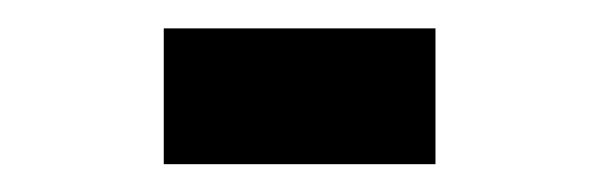

<svg xmlns="http://www.w3.org/2000/svg" viewBox="-20 -411 431 138"><path d="M97.7 -293V-390.6H293V-293Z"/></svg>

Font: Trigram
Style: Regular
Weight: 400
Designer: GGBotNet
Foundry: GGBotNet
Version: 1.05